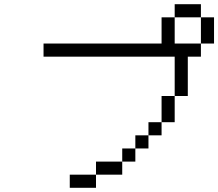

<svg xmlns="http://www.w3.org/2000/svg" viewBox="-20 -895 1040 915"><path d="M437.5 -62.5H312.5V0H437.5ZM437.5 -62.5H562.5V-125H437.5ZM562.5 -125H625V-187.5H562.5ZM625 -187.5H687.5V-250H625ZM687.5 -250H750V-312.5H687.5ZM750 -312.5H812.5Q812.5 -312.5 812.5 -437.5H750Q750 -437.5 750 -312.5ZM812.5 -437.5H875V-625H937.5V-687.5H812.5Q812.5 -687.5 812.5 -812.5H750Q750 -812.5 750 -687.5H187.5V-625H812.5ZM937.5 -687.5H1000Q1000 -687.5 1000 -812.5H937.5Q937.5 -812.5 937.5 -687.5ZM812.5 -812.5H937.5V-875H812.5Z"/></svg>

Font: BFUnifontExMono
Style: Regular
Weight: 500
Version: Version 15.0.06